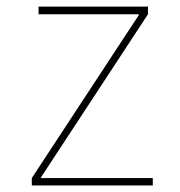

<svg xmlns="http://www.w3.org/2000/svg" viewBox="-20 -566 549 586"><path d="M77.1 0V-22.5L403.3 -519.5V-522.5H97.7V-545.9H431.6V-522.5L105.5 -25.4V-22.5H446.3V0Z"/></svg>

Font: Inter Tight Thin
Style: Regular
Weight: 250
Designer: Rasmus Andersson
Foundry: rsms
Version: Version 3.004